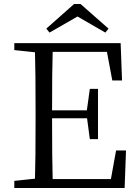

<svg xmlns="http://www.w3.org/2000/svg" viewBox="-20 -946 695 966"><path d="M52 0V-36L156 -47Q159 -142 159 -337V-392Q159 -587 156 -683L52 -694V-729H587L594 -541H545L518 -685H245Q242 -591 242 -391H417L432 -499H473V-246H432L418 -351H242Q242 -142 245 -45H538L564 -189H614L607 0ZM229 -782 213 -802 353 -926H385L526 -802L510 -782L370 -863Z"/></svg>

Font: GenRyuMin TW R
Style: Regular
Weight: 400
Version: Version 1.501;PS 1;hotconv 16.6.51;makeotf.lib2.5.65220